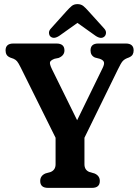

<svg xmlns="http://www.w3.org/2000/svg" viewBox="-20 -911 674 931"><path d="M464 -33.5Q464 0 426 0H213Q175 0 175 -33.5Q175 -59 200.5 -70L225.5 -77Q249.5 -87 249.5 -114.5V-243L80 -584.5Q69 -606.5 62.5 -614Q56 -621.5 46 -626L30.5 -631.5Q17 -637 12 -645.8Q7 -654.5 7 -666.5Q7 -700 45 -700H253.5Q292.5 -700 292.5 -666.5Q292.5 -641.5 264 -630L244.5 -626Q225 -618.5 222.5 -609.5Q220 -600.5 231.5 -576.5L354 -328L478 -582Q487 -600.5 483.8 -610.2Q480.5 -620 463.5 -626L440.5 -632Q419 -641.5 419 -666.5Q419 -700 456.5 -700H590Q628 -700 628 -666.5Q628 -655 623.2 -646.5Q618.5 -638 604.5 -632L596.5 -629Q582 -623 574 -613.5Q566 -604 551.5 -574L389.5 -243V-114.5Q389.5 -86.5 413.5 -77L438 -70Q464 -59 464 -33.5ZM268.5 -738Q241 -719.5 224.5 -734Q218.5 -739.5 217.5 -750.8Q216.5 -762 227.5 -773.5L303 -857.5Q316.5 -872.5 327.5 -881.8Q338.5 -891 355.5 -891Q372.5 -891 383.8 -882Q395 -873 408.5 -857.5L484.5 -773.5Q495 -762 494 -751Q493 -740 486.5 -734Q470 -719 442.5 -738L355.5 -800Z"/></svg>

Font: Fraunces 144pt SuperSoft SemiBold
Style: Regular
Weight: 600
Version: Version 1.000;[b76b70a41]